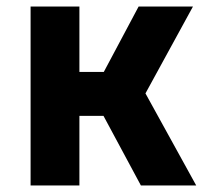

<svg xmlns="http://www.w3.org/2000/svg" viewBox="-20 -570 640 590"><path d="M74 0V-550H224V-349H299L406 -550H573L427 -283L583 0H413L298 -214H224V0Z"/></svg>

Font: JetBrains Mono NL ExtraBold
Style: Regular
Weight: 800
Designer: Philipp Nurullin, Konstantin Bulenkov
Foundry: JetBrains
Version: Version 2.304; ttfautohint (v1.8.4.7-5d5b)